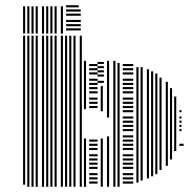

<svg xmlns="http://www.w3.org/2000/svg" viewBox="-20 -712 745 732"><path d="M76 -8H68V-576H76ZM92 0H84V-576H92ZM108 0H100V-576H108ZM124 0H116V-576H124ZM148 0H140V-576H148ZM164 0H156V-576H164ZM180 0H172V-576H180ZM196 0H188V-576H196ZM220 0H212V-576H220ZM236 0H228V-576H236ZM252 0H244V-576H252ZM268 0H260V-576H268ZM292 0H284V-576H292ZM308 0H300V-184H308ZM308 -296H300V-480H308ZM352 -12H320V-20H352ZM352 -28H320V-36H352ZM352 -44H320V-52H352ZM352 -68H320V-76H352ZM352 -84H320V-92H352ZM352 -100H320V-108H352ZM352 -116H320V-124H352ZM352 -140H320V-148H352ZM352 -156H320V-164H352ZM352 -172H320V-180H352ZM352 -300H320V-308H352ZM352 -316H320V-324H352ZM352 -332H320V-340H352ZM352 -356H320V-364H352ZM352 -372H320V-380H352ZM352 -388H320V-396H352ZM352 -404H320V-412H352ZM352 -428H320V-436H352ZM352 -444H320V-452H352ZM352 -460H320V-468H352ZM372 0H364V-184H372ZM372 -288H364V-384H372ZM376 -396H352V-404H376ZM376 -420H352V-428H376ZM376 -436H352V-444H376ZM376 -452H352V-460H376ZM376 -468H352V-476H376ZM396 0H388V-192H396ZM396 -264H388V-480H396ZM420 0H412V-480H420ZM436 0H428V-472H436ZM488 -12H448V-20H488ZM488 -28H448V-36H488ZM488 -44H448V-52H488ZM488 -68H448V-76H488ZM488 -84H448V-92H488ZM488 -100H448V-108H488ZM488 -116H448V-124H488ZM488 -140H448V-148H488ZM488 -156H448V-164H488ZM488 -172H448V-180H488ZM488 -188H448V-196H488ZM488 -212H448V-220H488ZM488 -228H448V-236H488ZM488 -244H448V-252H488ZM488 -260H448V-268H488ZM488 -284H448V-292H488ZM488 -300H448V-308H488ZM488 -316H448V-324H488ZM488 -332H448V-340H488ZM488 -356H448V-364H488ZM488 -372H448V-380H488ZM488 -388H448V-396H488ZM488 -404H448V-412H488ZM488 -428H448V-436H488ZM488 -444H448V-452H488ZM488 -460H448V-468H488ZM508 -16H500V-456H508ZM524 -24H516V-456H524ZM548 -32H540V-448H548ZM564 -40H556V-440H564ZM580 -48H572V-432H580ZM596 -64H588V-416H596ZM620 -80H612V-400H620ZM636 -104H628V-376H636ZM652 -136H644V-344H652ZM680 -156H664V-164H680ZM672 -212H664V-220H672ZM672 -228H664V-236H672ZM672 -244H664V-252H672ZM672 -260H664V-268H672ZM672 -284H664V-292H672ZM76 -584H68V-688H76ZM92 -584H84V-688H92ZM108 -584H100V-688H108ZM124 -584H116V-688H124ZM148 -584H140V-688H148ZM164 -584H156V-688H164ZM180 -584H172V-688H180ZM196 -584H188V-688H196ZM220 -584H212V-688H220ZM288 -596H232V-604H288ZM288 -612H232V-620H288ZM288 -628H232V-636H288ZM288 -652H232V-660H288ZM288 -668H232V-676H288ZM280 -684H232V-692H280Z"/></svg>

Font: Rubik Lines
Style: Regular
Weight: 400
Designer: Hubert and Fischer, NaN
Foundry: Hubert and Fischer, NaN
Version: Version 2.201